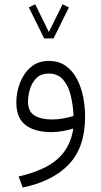

<svg xmlns="http://www.w3.org/2000/svg" viewBox="-20 -610 470 890"><path d="M184.6 -432.1 113.8 -575.7 143.1 -590.3 206.5 -461.4 270 -590.3 299.3 -575.7 228.5 -432.1ZM374.5 -68.8Q374.5 71.8 300 150.9Q225.6 230 85.4 259.3L66.4 208Q185.1 181.2 245.8 127.9Q306.6 74.7 319.8 -14.2Q297.4 -7.3 271 -2.4Q244.6 2.4 219.2 2.4Q141.1 2.4 98.4 -30.3Q55.7 -63 55.7 -135.3Q55.7 -182.1 72.8 -226.3Q89.8 -270.5 123.3 -299.1Q156.7 -327.6 206.1 -327.6Q252.9 -327.6 285.2 -304.4Q317.4 -281.2 337.2 -243.2Q356.9 -205.1 365.7 -159.4Q374.5 -113.8 374.5 -68.8ZM221.7 -56.2Q246.6 -56.2 272 -60.8Q297.4 -65.4 320.8 -72.3Q318.8 -121.6 308.1 -166.7Q297.4 -211.9 272.7 -240.5Q248 -269 205.1 -269Q169.9 -269 148.9 -248Q127.9 -227.1 118.9 -196.8Q109.9 -166.5 109.9 -138.2Q109.9 -93.3 139.9 -74.7Q169.9 -56.2 221.7 -56.2Z"/></svg>

Font: Vazirmatn RD UI ExtraLight
Style: Regular
Weight: 200
Designer: Saber Rastikerdar
Foundry: Saber Rastikerdar
Version: Version 33.003